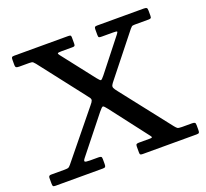

<svg xmlns="http://www.w3.org/2000/svg" viewBox="-127 -903 1132 1056"><g transform="rotate(-20 438.5 -375.0)"><path d="M8.5 -19V-52Q8.5 -66 22.5 -66H103Q121 -66 126.2 -69.2Q131.5 -72.5 139.5 -82L357.5 -350Q370 -364.5 372.5 -372.5Q375 -380.5 369.5 -388.5Q364 -396.5 352.5 -411L153.5 -667.5Q146.5 -676 141.8 -680Q137 -684 120.5 -684H63Q50.5 -684 45 -686.8Q39.5 -689.5 39.5 -703.5V-731.5Q39.5 -743 42.5 -746.5Q45.5 -750 56.5 -750H371Q380.5 -750 384.8 -748Q389 -746 389 -736V-700.5Q389 -690.5 386.2 -687.2Q383.5 -684 373.5 -684H309Q290 -684 287 -680.8Q284 -677.5 292 -668L438.5 -480Q454 -460 459.2 -460.5Q464.5 -461 480.5 -481L627 -667Q635.5 -678 633.8 -681Q632 -684 610.5 -684H545.5Q534 -684 529.5 -686Q525 -688 525 -700V-733Q525 -743.5 528.2 -746.8Q531.5 -750 541.5 -750H814Q826.5 -750 831 -746.8Q835.5 -743.5 835.5 -729.5V-700.5Q835.5 -689.5 831.8 -686.8Q828 -684 817.5 -684H738.5Q724.5 -684 720.2 -680.5Q716 -677 710 -670L525 -437Q512.5 -422 508.2 -413.5Q504 -405 507.8 -396.5Q511.5 -388 524 -372.5L749 -85Q757.5 -74.5 763.2 -70.2Q769 -66 789 -66H848Q859.5 -66 864 -63Q868.5 -60 868.5 -48V-19.5Q868.5 -7.5 865.5 -3.8Q862.5 0 851 0H536Q526 0 522.5 -2.5Q519 -5 519 -15V-49.5Q519 -60 523 -63Q527 -66 537 -66H600Q617 -66 614.5 -71.5Q612 -77 606.5 -83.5L442 -298Q425 -320.5 419 -320.8Q413 -321 395 -298.5L228 -88.5Q218 -76 221 -71Q224 -66 250.5 -66H301Q312 -66 316 -63Q320 -60 320 -49V-19.5Q320 -8 316.8 -4Q313.5 0 302.5 0H25Q14 0 11.2 -3.8Q8.5 -7.5 8.5 -19Z"/></g></svg>

Font: Besley Medium
Style: Regular
Weight: 500
Designer: Owen Earl
Foundry: indestructible type*
Version: Version 2.001; ttfautohint (v1.8.3)